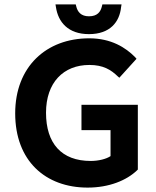

<svg xmlns="http://www.w3.org/2000/svg" viewBox="-20 -840 708 872"><path d="M602 -66 606 -70V-364H350V-249H482V-131C463 -118 428 -109 392 -109C259 -109 189 -189 189 -328C189 -465 268 -545 386 -545C449 -545 484 -523 515 -493L522 -487L600 -573L594 -580C551 -624 485 -666 385 -666C190 -666 49 -537 49 -325C49 -110 186 12 378 12C476 12 555 -21 602 -66ZM532 -820H445L443 -812C437 -786 422 -766 384 -766C348 -766 332 -786 326 -812L324 -820H232L234 -808C244 -740 289 -685 384 -685C480 -685 523 -740 530 -808Z"/></svg>

Font: Falling Sky
Style: SeBd
Weight: 600
Designer: Paul D. Hunt
Foundry: Adobe Systems Incorporated
Version: Version 1.02